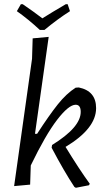

<svg xmlns="http://www.w3.org/2000/svg" viewBox="-20 -879 502 911"><path d="M301 -859 312 -826Q251 -787 191 -737H169Q114 -788 60 -826L79 -859H88Q142 -822 181 -792Q227 -821 292 -859ZM354 -464Q436 -447 436 -366Q436 -269 291 -182Q357 -74 406 -7L402 0L340 12L333 8Q284 -66 225 -178L227 -191Q363 -275 363 -348Q363 -382 339 -382Q306 -382 251 -310.5Q196 -239 126 -94L123 -3L47 4L132 -600L135 -697L211 -704L146 -244H156Q213 -332 254 -383.5Q295 -435 339 -463Z"/></svg>

Font: Alegreya Sans
Style: Italic
Weight: 400
Italic angle: -7°
Designer: Juan Pablo del Peral
Foundry: Huerta Tipografica
Version: Version 2.007